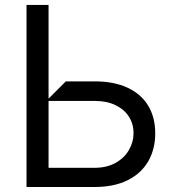

<svg xmlns="http://www.w3.org/2000/svg" viewBox="-20 -747 689 767"><path d="M85.9 0V-727.3H174V-353L242.9 -421.9H358.7Q435.7 -421.9 489.9 -396.5Q544 -371.1 572.1 -324.6Q600.1 -278.1 600.1 -214.5Q600.1 -150.9 572.1 -102.5Q544 -54 489.7 -27Q435.4 0 358.7 0ZM358.7 -76.7Q406.2 -76.7 441.4 -96.2Q476.6 -115.8 495 -147.7Q513.5 -179.7 513.5 -215.9Q513.5 -251.4 495.2 -280.5Q476.9 -309.7 441.9 -326.7Q407 -343.8 358.7 -343.8H174V-76.7Z"/></svg>

Font: Riot Sans
Style: Regular
Weight: 400
Designer: Rasmus Andersson
Foundry: rsms
Version: Version 4.001